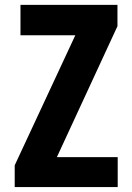

<svg xmlns="http://www.w3.org/2000/svg" viewBox="-20 -763 540 783"><path d="M40 0V-88.9L287.1 -619.1H63.5V-743.2H459V-656.2L211.9 -122.1H460V0Z"/></svg>

Font: GenEi Gothic M Regular
Style: Bold
Weight: 700
Designer: o_tamon (Modified); [Source Han Sans]
Ryoko NISHIZUKA  (kana & ideographs); Paul D. Hunt (Latin, Greek & Cyrillic); Wenl
Version: Version 1.1a;Original Version 1.004